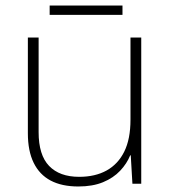

<svg xmlns="http://www.w3.org/2000/svg" viewBox="-20 -666 622 696"><path d="M492 -530V0H460L454 -103H452Q440 -73 415.5 -47Q391 -21 353.5 -5.5Q316 10 264 10Q204 10 163.5 -11.5Q123 -33 102 -76Q81 -119 81 -183V-530H120V-187Q120 -104 158 -64.5Q196 -25 267 -25Q325 -25 366.5 -48Q408 -71 430.5 -116.5Q453 -162 453 -232V-530ZM424 -646V-612H160V-646Z"/></svg>

Font: Noto Sans Khmer ExtraLight
Style: Regular
Weight: 250
Version: Version 2.003